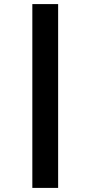

<svg xmlns="http://www.w3.org/2000/svg" viewBox="-20 -780 442 938"><path d="M264 138V-760H138V138Z"/></svg>

Font: IBM Plex Devanagari
Style: Bold
Weight: 700
Designer: Mike Abbink, Paul van der Laan, Pieter van Rosmalen, Erin McLaughlin
Foundry: Bold Monday
Version: Version 1.0